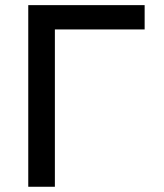

<svg xmlns="http://www.w3.org/2000/svg" viewBox="-20 -713 626 733"><path d="M87.9 0H189.5V-600.6H532.2V-693.4H87.9Z"/></svg>

Font: Cascadia Code PL
Style: Regular
Weight: 400
Monospace: yes
Designer: Aaron Bell
Foundry: Saja Typeworks
Version: Version 2404.023